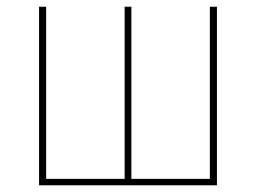

<svg xmlns="http://www.w3.org/2000/svg" viewBox="-20 -550 760 570"><path d="M96 0H624V-530H603V-19H370V-530H350V-19H117V-530H96Z"/></svg>

Font: Iosevka Sparkle Thin
Style: Regular
Weight: 100
Designer: Belleve Invis
Foundry: Belleve Invis
Version: Version 4.5.0; ttfautohint (v1.8.3)